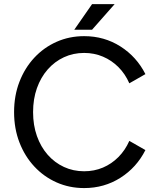

<svg xmlns="http://www.w3.org/2000/svg" viewBox="-20 -909 779 938"><path d="M611.8 -502 690.4 -546.9Q647.5 -631.8 568.4 -682.1Q489.3 -732.4 391.1 -732.4Q318.8 -732.4 256.6 -704.8Q194.3 -677.2 147.7 -627.2Q101.1 -577.1 75 -509.5Q48.8 -441.9 48.8 -361.3Q48.8 -280.8 75 -213.1Q101.1 -145.5 147.7 -95.5Q194.3 -45.4 256.6 -17.8Q318.8 9.8 391.1 9.8Q489.3 9.8 568.4 -40.5Q647.5 -90.8 690.4 -175.8L611.8 -220.7Q591.8 -175.3 558.6 -141.8Q525.4 -108.4 482.9 -90.3Q440.4 -72.3 391.1 -72.3Q337.9 -72.3 292.5 -93.3Q247.1 -114.3 213.1 -152.8Q179.2 -191.4 160.4 -244.4Q141.6 -297.4 141.6 -361.3Q141.6 -425.3 160.4 -478.3Q179.2 -531.2 213.1 -569.8Q247.1 -608.4 292.5 -629.4Q337.9 -650.4 391.1 -650.4Q440.4 -650.4 482.9 -632.3Q525.4 -614.3 558.6 -581.1Q591.8 -547.9 611.8 -502ZM429.7 -763.7 540 -888.7H429.7L342.8 -763.7Z"/></svg>

Font: Giphurs SC
Style: Regular
Weight: 400
Version: Version 0.920